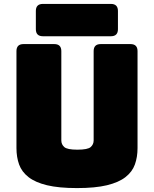

<svg xmlns="http://www.w3.org/2000/svg" viewBox="-20 -945 786 980"><path d="M682 -189Q682 -143 668.5 -105.5Q655 -68 620.5 -41Q586 -14 526 0.5Q466 15 373 15Q280 15 220 0.5Q160 -14 125.5 -41Q91 -68 77.5 -105.5Q64 -143 64 -189V-684Q64 -720 100 -720H257Q293 -720 293 -684V-228Q293 -208 308 -194.5Q323 -181 375 -181Q428 -181 443 -194.5Q458 -208 458 -228V-684Q458 -720 494 -720H646Q682 -720 682 -684ZM546 -760H199Q163 -760 163 -796V-889Q163 -925 199 -925H546Q582 -925 582 -889V-796Q582 -760 546 -760Z"/></svg>

Font: Bungee Tint
Style: Regular
Weight: 400
Designer: David Jonathan Ross
Foundry: David Jonathan Ross
Version: Version 2.001